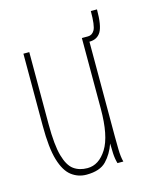

<svg xmlns="http://www.w3.org/2000/svg" viewBox="-89 -592 527 663"><g transform="rotate(-15 175.0 -260.0)"><path d="M139 11Q109 11 85.5 -7Q62 -25 49 -68.5Q36 -112 36 -191V-449H57V-191Q57 -117 68 -78Q79 -39 99 -24.5Q119 -10 148 -10Q189 -10 217 -54.5Q245 -99 245 -197V-449H267V-92Q267 -74 267.5 -46Q268 -18 273 0H252Q247 -17 246 -36.5Q245 -56 245 -72Q233 -37 210 -13Q187 11 139 11ZM321 -531Q321 -473 308 -451.5Q295 -430 267 -430V-449Q282 -449 290.5 -464Q299 -479 299 -531Z"/></g></svg>

Font: Inconsolata ExtraCondensed ExtraLight
Style: Regular
Weight: 200
Width: 2
Monospace: yes
Designer: Raph Levien, Cyreal, Brenton Simpson
Foundry: Raph Levien, Cyreal, Google
Version: Version 3.001; ttfautohint (v1.8.2.53-6de2)